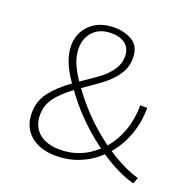

<svg xmlns="http://www.w3.org/2000/svg" viewBox="-122 -805 944 935"><g transform="rotate(20 350.5 -337.5)"><path d="M662 2Q581 -19 484 -84Q439 -41 382 -18Q325 5 261 5Q178 5 129 -37Q80 -79 80 -152Q80 -214 115.5 -260.5Q151 -307 215 -353Q181 -402 164.5 -443.5Q148 -485 148 -526Q148 -592 194 -636Q240 -680 318 -680Q371 -680 411.5 -655.5Q452 -631 452 -569Q452 -524 428.5 -488Q405 -452 371.5 -424.5Q338 -397 281 -359L264 -347Q281 -324 283 -322Q366 -213 481 -129Q521 -175 542.5 -236Q564 -297 564 -367H600Q600 -292 576 -226Q552 -160 509 -110Q598 -51 674 -30ZM245 -374Q309 -417 338.5 -439.5Q368 -462 390.5 -494Q413 -526 413 -564Q413 -605 386.5 -627Q360 -649 313 -649Q254 -649 220.5 -614.5Q187 -580 187 -526Q187 -490 201 -454Q215 -418 245 -374ZM456 -104Q337 -192 254 -300L235 -326Q180 -286 150.5 -246.5Q121 -207 121 -157Q121 -97 160.5 -63.5Q200 -30 270 -30Q323 -30 370.5 -49Q418 -68 456 -104Z"/></g></svg>

Font: Ysabeau Light
Style: Regular
Weight: 300
Designer: Christian Thalmann (Catharsis Fonts)
Version: Version 0.003